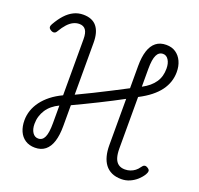

<svg xmlns="http://www.w3.org/2000/svg" viewBox="-187 -1355 1642 1581"><g transform="rotate(20 634.0 -565.0)"><path d="M277 18Q227 18 191.5 -5.5Q156 -29 138 -70.5Q120 -112 120 -165Q120 -210 134.5 -252.5Q149 -295 178 -334Q207 -373 249.5 -406.5Q292 -440 349 -467V-959Q349 -1014 330.5 -1039.5Q312 -1065 275 -1065Q248 -1065 222.5 -1052.5Q197 -1040 173 -1014Q149 -988 123 -944Q115 -930 102 -927.5Q89 -925 74 -934Q56 -944 54.5 -957Q53 -970 62 -985Q92 -1038 125 -1074Q158 -1110 196.5 -1129Q235 -1148 280 -1148Q359 -1148 398 -1100Q437 -1052 437 -959V-504Q507 -537 575.5 -571Q644 -605 712 -640Q780 -675 847 -710V-905Q847 -984 864.5 -1038Q882 -1092 917.5 -1120Q953 -1148 1007 -1148Q1056 -1148 1090.5 -1124.5Q1125 -1101 1144 -1060Q1163 -1019 1163 -966Q1163 -922 1149.5 -881Q1136 -840 1108.5 -802.5Q1081 -765 1037.5 -730.5Q994 -696 934 -665V-215Q934 -165 944.5 -132.5Q955 -100 977.5 -83.5Q1000 -67 1035 -67Q1059 -67 1081 -74.5Q1103 -82 1121.5 -96Q1140 -110 1154 -131Q1165 -148 1177.5 -151.5Q1190 -155 1207 -144Q1224 -133 1224 -120.5Q1224 -108 1213 -89Q1196 -61 1169.5 -37Q1143 -13 1108.5 2.5Q1074 18 1034 18Q985 18 949.5 1.5Q914 -15 891.5 -45Q869 -75 858 -117Q847 -159 847 -211V-617Q801 -592 750.5 -566Q700 -540 646 -513Q592 -486 539 -460.5Q486 -435 437 -412V-229Q437 -149 419.5 -94Q402 -39 366.5 -10.5Q331 18 277 18ZM277 -62Q314 -62 331.5 -100Q349 -138 349 -222V-377Q315 -361 288.5 -339Q262 -317 244.5 -290Q227 -263 217.5 -232Q208 -201 208 -166Q208 -119 227 -90.5Q246 -62 277 -62ZM934 -755Q970 -774 996.5 -796.5Q1023 -819 1040.5 -845Q1058 -871 1066 -900.5Q1074 -930 1074 -964Q1074 -1010 1055.5 -1039.5Q1037 -1069 1007 -1069Q970 -1069 952 -1031.5Q934 -994 934 -912Z"/></g></svg>

Font: Playwrite BR
Style: Regular
Weight: 400
Designer: Veronika Burian, José Scaglione
Foundry: TypeTogether
Version: Version 1.002